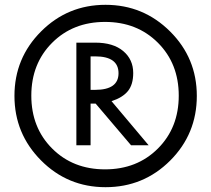

<svg xmlns="http://www.w3.org/2000/svg" viewBox="-20 -710 877 797"><path d="M797 -312Q797 -154 686.5 -43.5Q576 67 418 67Q261 67 150.5 -44Q40 -155 40 -312Q40 -469 150.5 -579.5Q261 -690 418 -690Q575 -690 686 -579.5Q797 -469 797 -312ZM196.5 -93.5Q283 -7 416 -7Q549 -7 635.5 -93.5Q722 -180 722 -313Q722 -446 635.5 -532.5Q549 -619 416 -619Q283 -619 196.5 -532.5Q110 -446 110 -313Q110 -180 196.5 -93.5ZM533 -407Q533 -359 511 -332Q489 -305 443 -290L597 -107H524L377 -280H356V-107H297V-533H375Q450 -533 491.5 -498Q533 -463 533 -407ZM375 -337Q472 -337 472 -406Q472 -476 375 -476H356V-337Z"/></svg>

Font: Simpel Medium
Style: Regular
Weight: 500
Designer: Janko Jovanovic
Version: Version 1.048;PS 001.048;hotconv 1.0.88;makeotf.lib2.5.64775